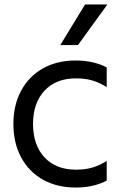

<svg xmlns="http://www.w3.org/2000/svg" viewBox="-20 -828 546 860"><path d="M40 -273Q40 -357 74.5 -421.5Q109 -486 172 -521.5Q235 -557 319 -557Q399 -557 458 -526V-438Q424 -459 392 -468Q360 -477 320 -477Q231 -477 179.5 -422Q128 -367 128 -273Q128 -178 179.5 -123Q231 -68 320 -68Q360 -68 392 -77Q424 -86 458 -107V-19Q399 12 319 12Q235 12 172 -23.5Q109 -59 74.5 -123.5Q40 -188 40 -273ZM361 -808H461L329 -626H250Z"/></svg>

Font: Application
Style: Regular
Weight: 400
Designer: Wei Huang
Foundry: Wei Huang
Version: Version 0.012